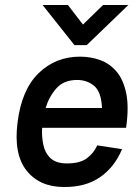

<svg xmlns="http://www.w3.org/2000/svg" viewBox="-20 -736 559 766"><path d="M277 -556 150 -716H251L311 -638L391 -716H492L326 -556ZM368 -156 467 -141Q437 -69 379 -29Q321 11 235 10Q138 10 86 -55.5Q34 -121 50 -247Q66 -378 134 -444Q202 -510 299 -510Q341 -510 379 -496.5Q417 -483 444.5 -451Q472 -419 483.5 -364Q495 -309 483 -226H148Q146 -193 152.5 -160Q159 -127 181 -105.5Q203 -84 247 -84Q299 -84 326.5 -104.5Q354 -125 368 -156ZM288 -417Q234 -417 204.5 -383Q175 -349 162 -305H387Q384 -370 355.5 -393.5Q327 -417 288 -417Z"/></svg>

Font: Haskoy SemiBold
Style: Italic
Weight: 600
Designer: Ertekin Erdin
Foundry: Ertekin Erdin
Version: Version 2.000; ttfautohint (v1.8.4.7-5d5b)